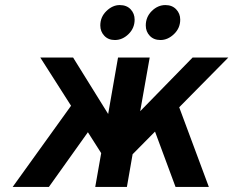

<svg xmlns="http://www.w3.org/2000/svg" viewBox="-20 -738 922 758"><path d="M30 0 260.5 -320.5 139 -511H268.5L407 -288L446 -511H571L533.5 -299L740.5 -511H881.5L687.5 -314.5L804.5 0H673L592 -218.5L503.5 -129L481 0H356L379.5 -133.5L327 -216L173 0ZM613.5 -580Q587 -580 571.2 -596.8Q555.5 -613.5 555.5 -637.5Q555.5 -671 579.2 -694.5Q603 -718 633 -718Q659.5 -718 675.5 -701.2Q691.5 -684.5 691.5 -660.5Q691.5 -627 667 -603.5Q642.5 -580 613.5 -580ZM433.5 -580Q407.5 -580 391.8 -596.8Q376 -613.5 376 -637.5Q376 -671 400.2 -694.5Q424.5 -718 452.5 -718Q480 -718 495.8 -701.2Q511.5 -684.5 511.5 -660.5Q511.5 -627 487.5 -603.5Q463.5 -580 433.5 -580Z"/></svg>

Font: Overpass
Style: Bold Italic
Weight: 700
Italic angle: -10°
Designer: Delve Withrington, Dave Bailey, Thomas Jockin
Foundry: Delve Fonts LLC
Version: Version 4.000; ttfautohint (v1.8.3)